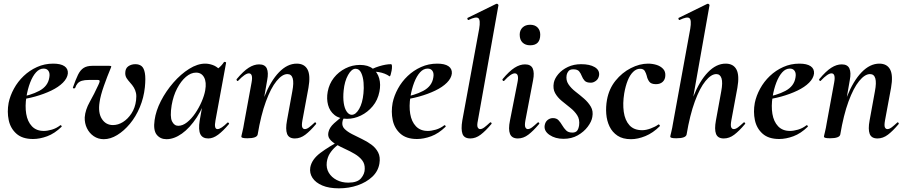

<svg xmlns="http://www.w3.org/2000/svg" viewBox="-20 -746 4941 1047"><path d="M160 12Q102 12 69.5 -17Q37 -46 27.5 -91Q18 -136 27 -185Q35 -224 56 -262.5Q77 -301 109 -331.5Q141 -362 182 -380.5Q223 -399 270 -399Q311 -399 331.5 -385Q352 -371 350 -345Q347 -319 323 -295Q299 -271 259.5 -252Q220 -233 171.5 -219.5Q123 -206 73 -201L75 -214Q146 -225 194 -250.5Q242 -276 249 -324Q253 -346 244.5 -359Q236 -372 218 -372Q195 -372 176.5 -351.5Q158 -331 144.5 -296Q131 -261 124 -218Q116 -167 123 -125Q130 -83 154 -57.5Q178 -32 219 -32Q238 -32 262.5 -39Q287 -46 309 -63Q311 -65 314.5 -61Q318 -57 316 -55Q278 -18 237.5 -3Q197 12 160 12Z M546 13Q515 13 491 -3.5Q467 -20 454 -47Q441 -74 442 -106Q445 -147 469.5 -190.5Q494 -234 516 -282Q523 -296 523.5 -303Q524 -310 513 -310H465Q441 -310 426.5 -305.5Q412 -301 403.5 -291.5Q395 -282 390 -267Q388 -263 382 -264Q376 -265 378 -270Q393 -313 405.5 -338.5Q418 -364 436 -375.5Q454 -387 483 -387H576Q584 -387 586 -385Q588 -383 584 -375Q565 -330 546.5 -277.5Q528 -225 523 -189Q514 -131 535.5 -97.5Q557 -64 596 -64Q624 -64 650.5 -80.5Q677 -97 697 -127.5Q717 -158 722 -199Q725 -223 721.5 -239Q718 -255 710 -268.5Q702 -282 689 -296Q679 -307 671 -319Q663 -331 663 -347Q663 -373 679.5 -384.5Q696 -396 718 -396Q739 -396 752 -385.5Q765 -375 770 -347.5Q775 -320 770 -270Q764 -213 742.5 -161.5Q721 -110 688.5 -71Q656 -32 619 -9.5Q582 13 546 13Z M888 13Q854 13 834.5 -11.5Q815 -36 823 -91Q830 -142 857.5 -195.5Q885 -249 925.5 -295.5Q966 -342 1011.5 -370.5Q1057 -399 1099 -399Q1119 -399 1140 -391.5Q1161 -384 1176.5 -367.5Q1192 -351 1194 -324L1134 -357Q1151 -359 1169.5 -373Q1188 -387 1201 -407Q1203 -410 1208.5 -408Q1214 -406 1213 -404L1155 -89Q1146 -42 1166 -42Q1176 -42 1190 -51.5Q1204 -61 1220 -77Q1223 -80 1227 -76Q1231 -72 1228 -69Q1197 -32 1169.5 -11.5Q1142 9 1116 9Q1084 9 1072.5 -14.5Q1061 -38 1069 -89L1094 -229L1115 -246Q1091 -164 1053 -106Q1015 -48 972 -17.5Q929 13 888 13ZM952 -60Q976 -60 1000 -79Q1024 -98 1044.5 -128Q1065 -158 1079.5 -191.5Q1094 -225 1099 -253Q1107 -298 1093 -324Q1079 -350 1049 -350Q1021 -350 994 -327Q967 -304 946 -264Q925 -224 916 -172Q906 -109 918 -84.5Q930 -60 952 -60Z M1588 9Q1555 9 1545.5 -16Q1536 -41 1545 -89L1574 -248Q1592 -342 1547 -342Q1519 -342 1488 -304Q1457 -266 1430 -192.5Q1403 -119 1385 -12L1367 -13Q1387 -132 1421.5 -218.5Q1456 -305 1501.5 -352Q1547 -399 1598 -399Q1640 -399 1657 -367Q1674 -335 1662 -267L1629 -89Q1624 -61 1628.5 -51.5Q1633 -42 1642 -42Q1653 -42 1666 -52Q1679 -62 1695 -77Q1698 -81 1702 -77Q1706 -73 1703 -69Q1672 -32 1645 -11.5Q1618 9 1588 9ZM1329 8Q1310 8 1303 5.5Q1296 3 1296 0Q1296 -4 1301.5 -26Q1307 -48 1311 -74L1352 -297Q1361 -346 1337 -346Q1327 -346 1312.5 -336Q1298 -326 1279 -306Q1276 -302 1272 -306.5Q1268 -311 1271 -315Q1307 -358 1336 -376.5Q1365 -395 1393 -395Q1425 -395 1435 -372.5Q1445 -350 1437 -309L1385 -12Q1380 8 1329 8Z M1828 281Q1774 281 1737.5 265.5Q1701 250 1684 224Q1667 198 1672 167Q1680 123 1727.5 87.5Q1775 52 1841 18L1848 26Q1830 37 1811.5 53Q1793 69 1779.5 89.5Q1766 110 1762 138Q1758 171 1773 196Q1788 221 1816 235.5Q1844 250 1879 250Q1929 250 1949 226Q1969 202 1969 175Q1970 147 1954.5 127.5Q1939 108 1914.5 93.5Q1890 79 1863.5 67Q1837 55 1814 42Q1791 29 1778.5 13Q1766 -3 1771 -25Q1776 -50 1801.5 -73.5Q1827 -97 1863 -123L1870 -116Q1861 -112 1854.5 -101.5Q1848 -91 1847 -80Q1844 -58 1859 -43Q1874 -28 1899 -15Q1924 -2 1952.5 11.5Q1981 25 2005 42.5Q2029 60 2042 85Q2055 110 2049 146Q2042 188 2010 218Q1978 248 1930.5 264.5Q1883 281 1828 281ZM1872 -98Q1830 -98 1804 -119Q1778 -140 1769 -173.5Q1760 -207 1767 -246Q1775 -289 1800.5 -321.5Q1826 -354 1863.5 -373Q1901 -392 1943 -392Q1987 -392 2013 -371.5Q2039 -351 2048 -318Q2057 -285 2049 -246Q2040 -200 2012.5 -167Q1985 -134 1948 -116Q1911 -98 1872 -98ZM1898 -120Q1920 -120 1938.5 -152Q1957 -184 1962 -237Q1965 -265 1962.5 -296Q1960 -327 1949.5 -349Q1939 -371 1919 -371Q1897 -371 1878 -337Q1859 -303 1854 -253Q1850 -214 1854.5 -184Q1859 -154 1871 -137Q1883 -120 1898 -120ZM1981 -346 1980 -353Q2010 -373 2047 -384.5Q2084 -396 2112 -396Q2117 -396 2117.5 -385Q2118 -374 2115.5 -360.5Q2113 -347 2110 -337.5Q2107 -328 2104 -330Q2080 -347 2045 -353Q2010 -359 1981 -346Z M2254 12Q2196 12 2163.5 -17Q2131 -46 2121.5 -91Q2112 -136 2121 -185Q2129 -224 2150 -262.5Q2171 -301 2203 -331.5Q2235 -362 2276 -380.5Q2317 -399 2364 -399Q2405 -399 2425.5 -385Q2446 -371 2444 -345Q2441 -319 2417 -295Q2393 -271 2353.5 -252Q2314 -233 2265.5 -219.5Q2217 -206 2167 -201L2169 -214Q2240 -225 2288 -250.5Q2336 -276 2343 -324Q2347 -346 2338.5 -359Q2330 -372 2312 -372Q2289 -372 2270.5 -351.5Q2252 -331 2238.5 -296Q2225 -261 2218 -218Q2210 -167 2217 -125Q2224 -83 2248 -57.5Q2272 -32 2313 -32Q2332 -32 2356.5 -39Q2381 -46 2403 -63Q2405 -65 2408.5 -61Q2412 -57 2410 -55Q2372 -18 2331.5 -3Q2291 12 2254 12Z M2545 9Q2511 9 2502 -16Q2493 -41 2501 -89L2593 -589Q2601 -637 2588.5 -647Q2576 -657 2535 -637Q2531 -636 2529 -642Q2527 -648 2531 -649L2686 -725Q2691 -727 2695 -723Q2699 -719 2698 -717L2586 -89Q2580 -61 2585 -51.5Q2590 -42 2598 -42Q2609 -42 2622 -52Q2635 -62 2651 -77Q2655 -81 2659 -77Q2663 -73 2659 -69Q2628 -32 2601 -11.5Q2574 9 2545 9Z M2804 9Q2771 9 2761 -16Q2751 -41 2761 -89L2802 -297Q2812 -346 2787 -346Q2777 -346 2762.5 -336Q2748 -326 2730 -306Q2726 -302 2722 -306.5Q2718 -311 2721 -315Q2757 -358 2786 -376.5Q2815 -395 2843 -395Q2875 -395 2885 -372.5Q2895 -350 2887 -309L2845 -89Q2840 -61 2845 -51.5Q2850 -42 2858 -42Q2869 -42 2882 -52Q2895 -62 2911 -77Q2915 -81 2919 -77Q2923 -73 2919 -69Q2888 -32 2861 -11.5Q2834 9 2804 9ZM2871 -499Q2845 -499 2829.5 -514Q2814 -529 2814 -557Q2814 -581 2829.5 -596Q2845 -611 2871 -611Q2897 -611 2911.5 -596Q2926 -581 2926 -557Q2926 -499 2871 -499Z M3053 11Q3008 11 2977 -10Q2946 -31 2950 -61Q2953 -81 2966 -91.5Q2979 -102 2995 -102Q3015 -102 3026 -90Q3037 -78 3046 -62.5Q3055 -47 3067 -35Q3079 -23 3101 -23Q3119 -23 3127 -33Q3135 -43 3138 -63Q3142 -95 3127.5 -117.5Q3113 -140 3089.5 -158.5Q3066 -177 3043 -196Q3020 -215 3007 -238.5Q2994 -262 3000 -295Q3005 -319 3025 -342.5Q3045 -366 3077 -381Q3109 -396 3149 -396Q3196 -396 3223 -380Q3250 -364 3247 -336Q3244 -316 3230 -305.5Q3216 -295 3202 -295Q3178 -295 3168 -306Q3158 -317 3152.5 -331.5Q3147 -346 3138 -357Q3129 -368 3106 -368Q3088 -368 3080 -358Q3072 -348 3070 -337Q3065 -309 3079.5 -287Q3094 -265 3118 -246.5Q3142 -228 3165 -208Q3188 -188 3202 -164Q3216 -140 3210 -108Q3206 -83 3185 -55Q3164 -27 3130.5 -8Q3097 11 3053 11Z M3421 13Q3376 13 3347.5 -6Q3319 -25 3304 -56Q3289 -87 3286 -125Q3283 -163 3290 -202Q3301 -262 3336.5 -306Q3372 -350 3420 -374.5Q3468 -399 3514 -399Q3537 -399 3559 -392.5Q3581 -386 3595.5 -371Q3610 -356 3608 -332Q3607 -312 3593.5 -299.5Q3580 -287 3557 -287Q3530 -287 3520 -301.5Q3510 -316 3507 -332Q3503 -347 3496 -359Q3489 -371 3470 -371Q3450 -371 3432.5 -354Q3415 -337 3403 -307Q3391 -277 3384 -237Q3375 -182 3381.5 -136Q3388 -90 3412.5 -63Q3437 -36 3482 -36Q3503 -36 3528.5 -45.5Q3554 -55 3570 -67Q3572 -69 3576 -65Q3580 -61 3578 -58Q3541 -21 3499.5 -4Q3458 13 3421 13Z M3668 8Q3649 8 3642 5.5Q3635 3 3635 0Q3635 -4 3640.5 -26Q3646 -48 3650 -74L3744 -589Q3752 -637 3739.5 -647Q3727 -657 3686 -637Q3682 -636 3680 -642Q3678 -648 3682 -649L3837 -725Q3842 -727 3846 -723Q3850 -719 3849 -717L3724 -12Q3719 8 3668 8ZM3927 9Q3894 9 3884.5 -16Q3875 -41 3884 -89L3913 -248Q3922 -296 3914.5 -319Q3907 -342 3886 -342Q3858 -342 3827 -304Q3796 -266 3769 -192.5Q3742 -119 3724 -12L3706 -13Q3726 -132 3760.5 -218.5Q3795 -305 3840.5 -352Q3886 -399 3937 -399Q3979 -399 3996 -367Q4013 -335 4001 -267L3968 -89Q3963 -61 3967.5 -51.5Q3972 -42 3981 -42Q3992 -42 4005 -52Q4018 -62 4034 -77Q4037 -81 4041.5 -77Q4046 -73 4042 -69Q4011 -32 3984 -11.5Q3957 9 3927 9Z M4229 12Q4171 12 4138.5 -17Q4106 -46 4096.5 -91Q4087 -136 4096 -185Q4104 -224 4125 -262.5Q4146 -301 4178 -331.5Q4210 -362 4251 -380.5Q4292 -399 4339 -399Q4380 -399 4400.5 -385Q4421 -371 4419 -345Q4416 -319 4392 -295Q4368 -271 4328.5 -252Q4289 -233 4240.5 -219.5Q4192 -206 4142 -201L4144 -214Q4215 -225 4263 -250.5Q4311 -276 4318 -324Q4322 -346 4313.5 -359Q4305 -372 4287 -372Q4264 -372 4245.5 -351.5Q4227 -331 4213.5 -296Q4200 -261 4193 -218Q4185 -167 4192 -125Q4199 -83 4223 -57.5Q4247 -32 4288 -32Q4307 -32 4331.5 -39Q4356 -46 4378 -63Q4380 -65 4383.5 -61Q4387 -57 4385 -55Q4347 -18 4306.5 -3Q4266 12 4229 12Z M4765 9Q4732 9 4722.5 -16Q4713 -41 4722 -89L4751 -248Q4769 -342 4724 -342Q4696 -342 4665 -304Q4634 -266 4607 -192.5Q4580 -119 4562 -12L4544 -13Q4564 -132 4598.5 -218.5Q4633 -305 4678.5 -352Q4724 -399 4775 -399Q4817 -399 4834 -367Q4851 -335 4839 -267L4806 -89Q4801 -61 4805.5 -51.5Q4810 -42 4819 -42Q4830 -42 4843 -52Q4856 -62 4872 -77Q4875 -81 4879 -77Q4883 -73 4880 -69Q4849 -32 4822 -11.5Q4795 9 4765 9ZM4506 8Q4487 8 4480 5.5Q4473 3 4473 0Q4473 -4 4478.5 -26Q4484 -48 4488 -74L4529 -297Q4538 -346 4514 -346Q4504 -346 4489.5 -336Q4475 -326 4456 -306Q4453 -302 4449 -306.5Q4445 -311 4448 -315Q4484 -358 4513 -376.5Q4542 -395 4570 -395Q4602 -395 4612 -372.5Q4622 -350 4614 -309L4562 -12Q4557 8 4506 8Z"/></svg>

Font: Cormorant Light
Style: Italic
Weight: 300
Italic angle: -10°
Designer: Christian Thalmann (Catharsis Fonts)
Foundry: Catharsis Fonts
Version: Version 4.000